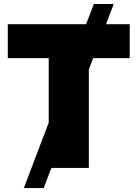

<svg xmlns="http://www.w3.org/2000/svg" viewBox="-20 -850 696 972"><path d="M100.6 102.1 226.6 -229V-555.7H19.5V-727.5H416L455.1 -829.6H555.7L516.6 -727.5H636.7V-555.7H451.7L429.7 -498.5V0H240.2L201.2 102.1Z"/></svg>

Font: Inter Display Black
Style: Regular
Weight: 900
Designer: Rasmus Andersson
Foundry: rsms
Version: Version 4.000;git-a52131595